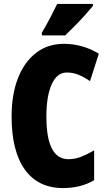

<svg xmlns="http://www.w3.org/2000/svg" viewBox="-20 -947 547 977"><path d="M320 -578Q270 -578 243 -518Q216 -458 216 -354Q216 -137 328 -137Q363 -137 395 -150Q427 -163 459 -182V-30Q391 10 301 10Q174 10 106.5 -84Q39 -178 39 -355Q39 -465 71 -548Q103 -631 163 -677.5Q223 -724 305 -724Q399 -724 483 -674L438 -534Q410 -554 381 -566Q352 -578 320 -578ZM453 -917Q439 -900 415.5 -873.5Q392 -847 364.5 -819Q337 -791 312 -767H193V-781Q217 -821 236 -857.5Q255 -894 271 -927H453Z"/></svg>

Font: Noto Sans Sinhala ExtraCondensed Black
Style: Regular
Weight: 900
Width: 2
Designer: Jelle Bosma - Monotype Design Team
Foundry: Monotype Imaging Inc.
Version: Version 2.006; ttfautohint (v1.8.4.7-5d5b)